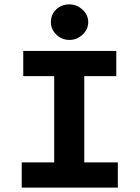

<svg xmlns="http://www.w3.org/2000/svg" viewBox="-20 -855 640 875"><path d="M79 0V-115H227V-508H86V-623H510V-508H364V-115H517V0ZM297 -673Q262 -673 237 -697Q212 -721 212 -754Q212 -789 236 -812Q260 -835 297 -835Q330 -835 356 -811Q382 -787 382 -754Q382 -721 356 -697Q330 -673 297 -673Z"/></svg>

Font: Inconsolata Expanded Black
Style: Regular
Weight: 900
Width: 7
Monospace: yes
Designer: Raph Levien, Cyreal, Brenton Simpson
Foundry: Raph Levien, Cyreal, Google
Version: Version 3.001; ttfautohint (v1.8.2.53-6de2)